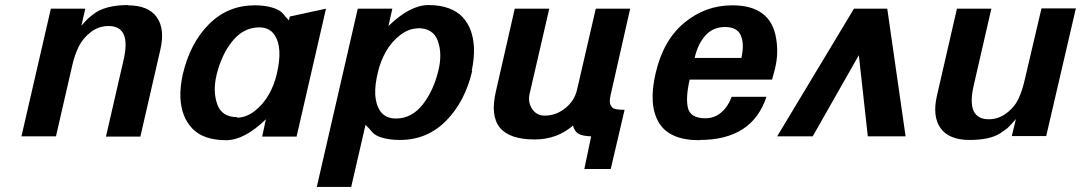

<svg xmlns="http://www.w3.org/2000/svg" viewBox="-20 -534 4234 752"><path d="M481.9 -514.2 480 -513.2Q561 -513.2 594 -466.8Q627 -420.4 607.9 -338.9L529.8 1H395L463.9 -298.8Q495.1 -432.1 404.8 -432.1Q366.7 -432.1 335.2 -408Q303.7 -383.8 287.1 -349.1Q271.5 -315.4 263.2 -278.8L199.2 0H64L179.2 -500H314L298.8 -433.1Q302.2 -437 308.1 -443.6Q314 -450.2 315.7 -451.9Q317.4 -453.6 320.8 -457.3Q324.2 -460.9 327.1 -463.4Q330.1 -465.8 334.2 -469.2Q338.4 -472.7 345.2 -478Q391.1 -514.2 481.9 -514.2Z M695.8 -243.2V-242.2Q724.1 -364.3 797.9 -438.7Q871.6 -513.2 978.5 -513.2Q1015.6 -513.2 1045.4 -504.6Q1075.2 -496.1 1087.9 -481Q1098.1 -467.8 1111.8 -454.1L1114.7 -469.2L1256.8 -500L1141.6 1H1006.8L1021.5 -66.9Q937 15.1 865.7 15.1Q777.8 15.1 734.1 -29.8Q690.4 -74.7 686.5 -150.9Q685.1 -192.9 695.8 -243.2ZM909.7 -75.2 907.7 -73.2Q944.3 -73.2 978 -99.6Q1011.7 -126 1033.2 -164.3Q1054.7 -202.6 1064 -244.1Q1088.9 -348.6 1054.7 -397.9Q1034.7 -426.8 995.6 -426.8Q933.6 -426.8 889.6 -372.1Q847.7 -319.8 828.6 -242.2Q812.5 -175.8 831.5 -124Q849.6 -75.2 909.7 -75.2Z M1827.6 -256.8H1829.6Q1801.3 -135.7 1727.1 -60.8Q1652.8 14.2 1546.4 14.2Q1508.8 14.2 1478.8 5.9Q1448.7 -2.4 1436.5 -18.1Q1424.8 -32.7 1411.6 -44.9L1355.5 198.2H1220.7L1381.3 -500H1516.6L1501.5 -432.1Q1585.9 -514.2 1658.7 -514.2Q1703.6 -514.2 1737.5 -501.7Q1771.5 -489.3 1792.2 -466.6Q1813 -443.8 1823.7 -414.3Q1834.5 -384.8 1836.4 -348.1Q1837.9 -305.2 1827.6 -256.8ZM1615.7 -423.8 1617.7 -422.9Q1581.1 -422.9 1547.1 -396.5Q1513.2 -370.1 1491.5 -331.8Q1469.7 -293.5 1460.4 -252Q1447.8 -201.2 1449.7 -163.1Q1451.7 -125 1469.7 -98.1Q1490.7 -69.8 1530.8 -69.8Q1593.3 -69.8 1636.7 -126Q1677.7 -178.7 1696.8 -256.8Q1713.4 -323.7 1694.3 -375Q1676.3 -423.8 1615.7 -423.8Z M2448.2 -500 2372.1 -164.1Q2368.7 -149.4 2368.4 -138.9Q2368.2 -128.4 2371.8 -122.1Q2375.5 -115.7 2379.4 -111.8Q2383.3 -107.9 2392.3 -106.4Q2401.4 -105 2407.7 -104.5Q2414.1 -104 2426.3 -104L2372.1 127.9H2268.6L2295.4 0Q2263.2 -1 2247.1 -9.3Q2231 -17.6 2224.1 -42Q2161.1 12.2 2074.2 12.2Q1975.6 12.2 1937.7 -34.2Q1899.9 -80.6 1922.4 -176.8L1996.1 -500H2131.3L2056.2 -174.8Q2045.4 -137.2 2063 -109.1Q2080.6 -81.1 2113.3 -81.1Q2157.7 -81.1 2194.1 -110.4Q2230.5 -139.6 2240.2 -183.1L2313.5 -500Z M2720.7 14.2 2718.8 15.1Q2601.6 15.1 2560.3 -54.2Q2519 -123.5 2547.9 -247.1Q2577.6 -376.5 2660.2 -444.8Q2742.7 -513.2 2848.1 -513.2Q2999.5 -513.2 3020 -382.8Q3024.9 -353 3023.9 -324.2Q3022.9 -295.4 3014.2 -259.8L3003.9 -222.2H2681.2Q2664.6 -149.4 2674.8 -109.9Q2685.1 -70.8 2742.7 -70.8Q2778.8 -70.8 2805.4 -94Q2832 -117.2 2845.7 -154.8H2981.9Q2926.3 14.2 2720.7 14.2ZM2883.8 -307.1Q2896 -361.8 2881.6 -395Q2867.2 -428.2 2819.8 -428.2Q2772.5 -428.2 2742.7 -394.8Q2712.9 -361.3 2700.7 -307.1Z M3023.9 0 3324.7 -500H3455.1L3526.9 0H3378.9L3343.8 -317.9L3163.1 0Z M3776.9 14.2H3777.8Q3696.8 14.2 3663.8 -32.2Q3630.9 -78.6 3649.9 -160.2L3728 -500H3862.8L3793.9 -200.2Q3762.7 -66.9 3853 -66.9Q3891.1 -66.9 3923.3 -91.6Q3955.6 -116.2 3970.7 -150.9Q3983.9 -179.2 3993.7 -222.2L4059.1 -501H4193.8L4077.6 -1H3942.9L3959 -67.9Q3955.1 -63.5 3947.3 -54.7Q3939.5 -45.9 3937.5 -43.9Q3935.5 -42 3930.7 -36.9Q3925.8 -31.7 3922.1 -29.3Q3918.5 -26.9 3912.6 -22.5Q3906.7 -18.1 3897.9 -12.2Q3857.4 14.2 3776.9 14.2Z"/></svg>

Font: Perun
Style: Bold Italic
Weight: 700
Italic angle: -12°
Foundry: Copyright (c) Stefan Peev, Context Ltd, 2016
Version: Version 001.000